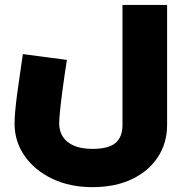

<svg xmlns="http://www.w3.org/2000/svg" viewBox="-20 -523 773 791"><path d="M360.5 248Q268 248 195.6 213.6Q123.3 179.1 81.7 119.8Q40 60.5 40 -14.3Q40 -34.3 42.7 -65.9Q45.4 -97.5 50.7 -136.1Q55.9 -174.7 62.1 -216.9Q68.3 -259.1 74.3 -300.2L255.6 -276.2Q245.1 -209.4 238.2 -156.9Q231.2 -104.4 227.5 -68.3Q223.8 -32.3 223.8 -14.3Q223.8 17.2 239.3 40.9Q254.7 64.6 285.5 77.5Q316.2 90.4 360.5 90.4Q426.9 90.4 455.8 66Q484.6 41.5 484.6 -7.7V-502.8H668.4V-7.7Q668.4 65.4 630.9 123.4Q593.3 181.5 524.3 214.7Q455.2 248 360.5 248Z"/></svg>

Font: TitilliumWeb ExtraLight
Style: Regular
Weight: 400
Designer: Mohamed Gaber, Accademia di Belle Arti di Urbino and others
Foundry: Kief Type Foundry, Accademia di Belle Arti di Urbino and others
Version: Version 3.000; ttfautohint (v1.8.2)